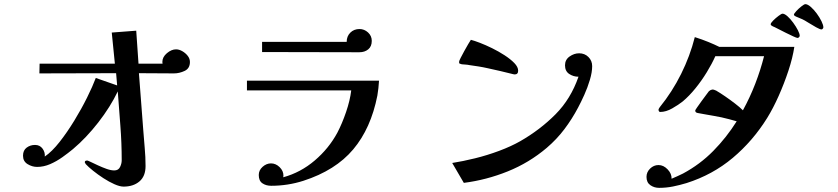

<svg xmlns="http://www.w3.org/2000/svg" viewBox="-20 -878 4040 926"><path d="M896 -579Q896 -548 870.5 -536Q845 -524 819 -524L650 -525Q655 -457 660.5 -388Q666 -319 671 -250Q674 -207 678 -164Q682 -121 682 -77Q682 -28 652.5 -3Q623 22 576 22Q558 22 532 10.5Q506 -1 479 -18.5Q452 -36 429 -54.5Q406 -73 394 -86Q393 -88 391 -91Q389 -94 389 -96Q389 -101 393 -102.5Q397 -104 400 -104Q403 -104 417.5 -97Q432 -90 452.5 -80.5Q473 -71 494 -63.5Q515 -56 531 -56Q551 -56 559 -72.5Q567 -89 567 -105Q567 -188 560.5 -272Q554 -356 548 -437Q512 -362 454 -287.5Q396 -213 332 -159Q309 -140 281 -120Q253 -100 222 -86.5Q191 -73 159 -73Q135 -73 113 -86.5Q91 -100 91 -127Q91 -153 108.5 -166Q126 -179 149 -179Q172 -179 185 -161.5Q198 -144 196 -123Q231 -147 267.5 -193.5Q304 -240 338.5 -296.5Q373 -353 400 -407.5Q427 -462 442 -502L545 -466L540 -525L170 -524L171 -571H534L519 -721L637 -730L648 -571H764Q764 -573 763.5 -575.5Q763 -578 763 -579Q763 -603 785 -621.5Q807 -640 829 -640Q844 -640 859.5 -631Q875 -622 885.5 -608.5Q896 -595 896 -579Z M1808 -489Q1807 -471 1805 -453Q1803 -435 1800 -417Q1769 -259 1683.5 -157.5Q1598 -56 1443 -6Q1368 18 1288 18Q1263 18 1245.5 6Q1228 -6 1228 -34Q1228 -57 1246.5 -73.5Q1265 -90 1287 -90Q1310 -90 1328.5 -72Q1347 -54 1347 -31Q1347 -29 1346.5 -27Q1346 -25 1346 -23Q1430 -46 1498 -104Q1566 -162 1607 -238Q1630 -282 1649 -337.5Q1668 -393 1674 -442H1171V-489ZM1773 -681Q1773 -654 1756 -640Q1739 -626 1713 -626Q1596 -626 1478.5 -626.5Q1361 -627 1244 -627V-676H1652Q1652 -703 1669.5 -720.5Q1687 -738 1714 -738Q1737 -738 1755 -721.5Q1773 -705 1773 -681Z M2836 -559Q2836 -530 2825 -493Q2814 -456 2798 -420.5Q2782 -385 2768 -359Q2739 -304 2702 -255Q2665 -206 2617 -165Q2532 -93 2429 -51.5Q2326 -10 2217 4L2161 -92Q2212 -100 2271 -114.5Q2330 -129 2387.5 -150.5Q2445 -172 2489 -197Q2585 -252 2659 -326.5Q2733 -401 2770 -508Q2745 -508 2725 -521.5Q2705 -535 2705 -563Q2705 -590 2727 -605.5Q2749 -621 2773 -621Q2800 -621 2818 -603Q2836 -585 2836 -559ZM2479 -537Q2479 -519 2462 -519Q2461 -519 2459.5 -519.5Q2458 -520 2456 -520Q2425 -528 2394.5 -535Q2364 -542 2332 -549Q2310 -554 2288 -557.5Q2266 -561 2244 -564Q2235 -566 2225.5 -566.5Q2216 -567 2207 -568Q2201 -570 2197.5 -571Q2194 -572 2194 -579Q2194 -584 2201.5 -598.5Q2209 -613 2219 -631.5Q2229 -650 2238 -665Q2247 -680 2251 -686Q2267 -682 2294.5 -671.5Q2322 -661 2353.5 -645.5Q2385 -630 2413.5 -611.5Q2442 -593 2460.5 -574Q2479 -555 2479 -537Z M3811 -652Q3803 -599 3782.5 -537Q3762 -475 3735.5 -415.5Q3709 -356 3680 -309Q3611 -198 3514 -116.5Q3417 -35 3291 5Q3258 15 3225.5 21.5Q3193 28 3159 28Q3135 28 3116.5 15Q3098 2 3098 -25Q3098 -48 3115.5 -65Q3133 -82 3156 -82Q3180 -82 3200 -61Q3220 -40 3219 -16Q3233 -22 3246.5 -28Q3260 -34 3274 -41Q3356 -85 3420 -150Q3484 -215 3533 -293Q3517 -298 3497 -303Q3477 -308 3460 -312Q3447 -315 3423.5 -319Q3400 -323 3378 -327Q3356 -331 3345 -333Q3333 -335 3333 -345Q3333 -347 3342 -360Q3351 -373 3363 -389.5Q3375 -406 3385.5 -420Q3396 -434 3399 -438Q3407 -445 3414.5 -446Q3422 -447 3434 -441Q3453 -430 3477 -413.5Q3501 -397 3524.5 -379Q3548 -361 3563 -346Q3597 -408 3622.5 -474Q3648 -540 3665 -607H3430Q3414 -571 3389 -530Q3364 -489 3334 -452Q3304 -415 3273 -389Q3253 -373 3222.5 -355.5Q3192 -338 3164 -338Q3160 -338 3158 -341.5Q3156 -345 3156 -349Q3156 -351 3158.5 -355.5Q3161 -360 3162 -361Q3222 -435 3265 -521.5Q3308 -608 3331 -699Q3366 -688 3396.5 -675.5Q3427 -663 3449 -652ZM3837 -705Q3837 -702 3833.5 -698.5Q3830 -695 3827 -695Q3822 -695 3806 -702.5Q3790 -710 3769.5 -720Q3749 -730 3732 -739Q3715 -748 3707 -751Q3704 -753 3700.5 -755Q3697 -757 3697 -761Q3697 -767 3709 -779Q3721 -791 3735 -801.5Q3749 -812 3754 -812Q3764 -812 3778 -799.5Q3792 -787 3805.5 -768.5Q3819 -750 3828 -732.5Q3837 -715 3837 -705ZM3951 -746Q3951 -743 3948 -739.5Q3945 -736 3942 -736Q3935 -736 3916 -746.5Q3897 -757 3878 -769Q3859 -781 3850 -785Q3847 -787 3837 -790.5Q3827 -794 3818 -798.5Q3809 -803 3809 -807Q3809 -812 3820.5 -824.5Q3832 -837 3845.5 -847.5Q3859 -858 3864 -858Q3875 -858 3890 -845Q3905 -832 3919 -813Q3933 -794 3942 -775.5Q3951 -757 3951 -746Z"/></svg>

Font: Kaisei Decol
Style: Bold
Weight: 700
Designer: Font-Kai, 金井和夫
Foundry: KAZUO KANAI
Version: Version 5.003